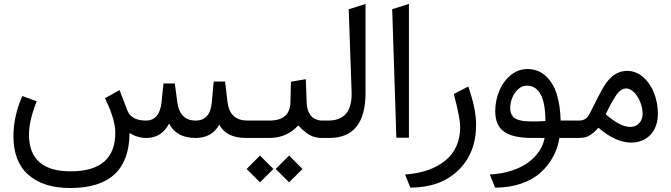

<svg xmlns="http://www.w3.org/2000/svg" viewBox="-20 -697 3392 970"><path d="M336.9 168.5Q562.5 168.5 562.5 -26.4Q562.5 -94.7 510.3 -200.7L584 -241.7L624 -137.7Q644.5 -87.9 717.3 -87.9Q786.6 -87.9 796.4 -182.1L805.7 -275.4H863.3L875.5 -181.6Q888.2 -87.9 968.3 -87.9Q1042.5 -87.9 1050.3 -182.1L1059.6 -285.2H1117.2L1129.4 -181.6Q1140.6 -89.4 1227.1 -87.9H1250Q1259.3 -87.9 1259.3 -53.2V-36.6Q1259.3 -17.1 1257.3 -8.5Q1255.4 0 1249.5 0H1224.1Q1122.6 0 1087.9 -67.4Q1050.3 0 968.3 0Q870.6 0 834.5 -72.8Q796.4 0 719.7 0Q675.3 0 634.3 -24.9Q632.8 252.9 335 252.9Q199.2 252.9 123.5 186.3Q47.9 119.6 47.9 -8.3Q47.9 -110.4 92.8 -211.9L165.5 -185.1Q126.5 -89.4 126.5 -17.1Q126.5 168.5 336.9 168.5Z M1440.4 88.9 1508.3 156.7 1440.4 224.1 1373 156.7ZM1293.5 88.9 1361.3 156.7 1293.5 224.1 1226.1 156.7ZM1623 0H1606.9Q1570.8 0 1544.4 -14.9Q1518.1 -29.8 1486.8 -63.5Q1429.7 0 1339.4 0H1244.1Q1233.9 0 1230.2 -8.5Q1226.6 -17.1 1226.6 -36.1V-52.7Q1226.6 -71.8 1230 -79.8Q1233.4 -87.9 1244.1 -87.9H1341.3Q1444.8 -87.9 1447.3 -179.2L1449.7 -284.2L1524.9 -296.9L1529.3 -179.2Q1530.8 -134.8 1552 -111.3Q1573.2 -87.9 1608.4 -87.9H1623Q1631.8 -87.9 1631.8 -52.7V-36.1Q1631.8 0 1623 0Z M1618.2 -87.9H1638.7Q1761.7 -87.9 1756.3 -234.4L1741.7 -649.9L1826.7 -677.2V-227.5Q1826.7 0 1643.1 0H1618.2Q1594.7 0 1594.7 -36.1V-52.7Q1594.7 -87.9 1618.2 -87.9Z M1961.4 -650.4 2045.9 -677.2V-1H1982.4Z M2053.2 251 2026.4 184.6Q2155.3 175.3 2230 114Q2304.7 52.7 2304.7 -56.2Q2304.7 -102.1 2272.5 -222.2L2345.7 -259.8Q2385.3 -147.5 2385.3 -66.9Q2385.3 76.2 2295.4 163.3Q2205.6 250.5 2053.2 251Z M2481.4 251 2454.6 184.6Q2516.6 181.2 2567.9 164.1Q2619.1 147 2652.3 121.1Q2685.5 95.2 2705.6 64.5Q2725.6 33.7 2731.4 0H2669.4Q2570.3 0 2526.1 -32Q2481.9 -64 2481.9 -136.2Q2482.4 -189.5 2502.2 -237.5Q2522 -285.6 2559.8 -316.9Q2597.7 -348.1 2644.5 -348.1Q2699.2 -348.1 2737.3 -313Q2775.4 -277.8 2793 -220.7Q2810.5 -163.6 2812.5 -87.9H2872.6Q2881.3 -87.9 2881.3 -52.7V-36.1Q2881.3 0 2872.6 0H2806.2Q2797.9 51.3 2773.9 95.5Q2750 139.6 2710.9 175Q2671.9 210.4 2612.8 230.7Q2553.7 251 2481.4 251ZM2557.6 -150.9Q2557.6 -133.3 2563.7 -120.6Q2569.8 -107.9 2579.3 -100.8Q2588.9 -93.8 2604.7 -89.8Q2620.6 -85.9 2635.3 -84.7Q2649.9 -83.5 2670.9 -83.5Q2698.7 -83.5 2735.4 -85.4Q2735.4 -264.2 2641.1 -264.2Q2617.2 -264.2 2597.7 -246.3Q2578.1 -228.5 2567.9 -202.9Q2557.6 -177.2 2557.6 -150.9Z M3168.9 23.4Q3150.9 23.4 3132.3 19.3Q3113.8 15.1 3097.9 8.5Q3082 2 3067.4 -6.1Q3052.7 -14.2 3041.3 -22.2Q3029.8 -30.3 3021.2 -36.9Q3012.7 -43.5 3008.3 -47.9L3003.9 -51.8Q2987.8 -35.6 2980.5 -28.8Q2973.1 -22 2960.2 -13.7Q2947.3 -5.4 2933.1 -2.7Q2918.9 0 2898.9 0H2867.2Q2856 0 2852.3 -8.3Q2848.6 -16.6 2848.6 -36.1V-52.7Q2848.6 -71.8 2852.3 -79.8Q2856 -87.9 2867.2 -87.9H2906.7Q2941.9 -87.9 2959 -122.6Q3006.3 -218.8 3031.2 -260.7Q3078.6 -338.9 3147.9 -338.9Q3192.9 -338.9 3229 -307.6Q3265.1 -276.4 3284.4 -226.8Q3303.7 -177.2 3303.7 -121.6Q3303.7 -79.6 3287.6 -46.9Q3271.5 -14.2 3240.5 4.6Q3209.5 23.4 3168.9 23.4ZM3164.6 -55.7Q3191.9 -55.7 3209.2 -74.5Q3226.6 -93.3 3226.6 -123Q3226.6 -147.5 3216.3 -176.5Q3206.1 -205.6 3186 -227.8Q3166 -250 3143.1 -250Q3113.8 -250 3088.4 -209Q3060.5 -164.6 3040.5 -119.6Q3112.8 -55.7 3164.6 -55.7Z"/></svg>

Font: Samim WOL
Style: WOL
Weight: 400
Foundry: DejaVu fonts team - Redesigned by Saber Rastikerdar
Version: Version 4.0.0